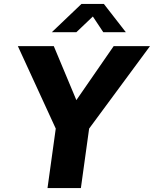

<svg xmlns="http://www.w3.org/2000/svg" viewBox="-20 -958 784 978"><path d="M506 -794H621L509 -938H395L244 -794H369L453 -874ZM744 -723H559L369 -448L254 -723H71L264 -303L222 0H392L434 -303Z"/></svg>

Font: United Sans ExtraBold
Style: Italic
Weight: 800
Italic angle: -8°
Designer: Pablo Impallari, Rodrigo Fuenzalida (Modified by Dan O. Williams)
Version: Version 1.000;PS 001.000;hotconv 1.0.88;makeotf.lib2.5.64775